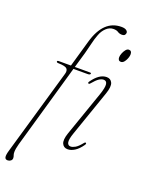

<svg xmlns="http://www.w3.org/2000/svg" viewBox="-184 -791 776 1040"><g transform="rotate(20 203.5 -271.0)"><path d="M65 -420Q65 -425 74 -425H144L188 -578.5Q227 -715.5 330 -715.5Q348.5 -715.5 357.8 -709.2Q367 -703 367 -694.5Q367 -687 362 -681.5Q357 -676 347 -676Q331.5 -676 321.5 -683Q311.5 -690 293.5 -690Q271 -690 252.2 -672.5Q233.5 -655 224 -628.5Q214.5 -604.5 207.8 -575Q201 -545.5 192.5 -514.5L166.5 -425H254.5Q260.5 -425 260.5 -421Q260.5 -412.5 244.5 -412.5H163L24 73Q16 102 16 120Q16 131.5 19 138.5Q22 145.5 22 154Q22 163 14.5 169Q7 175 -3 175Q-17 175 -19.5 162.8Q-22 150.5 -13.5 122L129.5 -372.5Q135 -391.5 125.8 -402Q116.5 -412.5 76.5 -413.5Q65 -413.5 65 -420ZM391.5 -536Q374 -536 374 -556.5Q374 -566 379 -579.2Q384 -592.5 392.2 -602.8Q400.5 -613 410 -613Q427 -613 427 -592.5Q427 -576 416 -556Q405 -536 391.5 -536ZM283 -85Q269 -45.5 272.5 -28.8Q276 -12 292 -12Q303 -12 318 -20.5Q333 -29 353 -54Q359 -62 364 -59Q368 -55.5 362.5 -47Q342.5 -18.5 321.8 -5.5Q301 7.5 282 7.5Q258.5 7.5 249.5 -12.5Q240.5 -32.5 254.5 -73.5L344.5 -331.5Q360 -376.5 357.2 -395Q354.5 -413.5 337.5 -413.5Q325 -413.5 311 -404.2Q297 -395 276.5 -370.5Q270.5 -363 266 -366Q261 -369.5 267 -377.5Q305.5 -432.5 348 -432.5Q371.5 -432.5 380.5 -412.2Q389.5 -392 374.5 -348.5Z"/></g></svg>

Font: Fraunces 144pt Soft Thin
Style: Italic
Weight: 100
Italic angle: -16°
Version: Version 1.000;[0bf87f6ff]